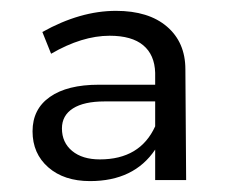

<svg xmlns="http://www.w3.org/2000/svg" viewBox="-20 -790 420 354"><path d="M266.1 -458V-514.2Q227.1 -456.1 146 -456.1Q98.1 -456.1 69.1 -481.4Q40 -506.8 40 -547.9Q40 -588.9 72 -611.3Q104 -633.8 162.1 -633.8H266.1V-655.8Q265.1 -689 244.1 -706.5Q223.1 -724.1 182.1 -724.1Q131.3 -724.1 74.2 -690.9L58.1 -731Q127.9 -770 193.8 -770Q253.9 -770 287.8 -741Q321.8 -711.9 321.8 -662.1L323.2 -458ZM266.1 -557.1V-603H172.9Q134.8 -603 114.5 -590.1Q94.2 -577.1 94.2 -553.2Q94.2 -527.3 113 -511.7Q131.8 -496.1 164.1 -496.1Q238.3 -496.1 266.1 -557.1Z"/></svg>

Font: Argentum Sans Light
Style: Regular
Weight: 300
Designer: Julieta Ulanovsky (Modified by Cristiano Sobral)
Foundry: Julieta Ulanovsky
Version: Version 1.000; ttfautohint (v1.5.65-e2d9)